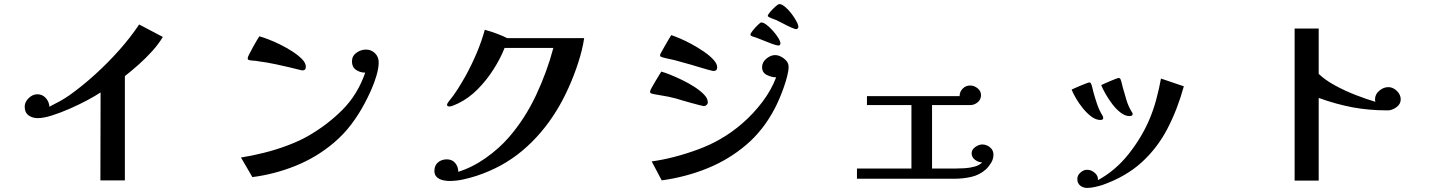

<svg xmlns="http://www.w3.org/2000/svg" viewBox="-20 -864 7040 941"><path d="M778 -683Q758 -649 726.5 -614Q695 -579 659.5 -547.5Q624 -516 592 -491V20H472L473 -411Q449 -395 409 -373.5Q369 -352 323.5 -332Q278 -312 236 -298.5Q194 -285 165 -285Q138 -285 119.5 -299Q101 -313 101 -341Q101 -364 120.5 -383Q140 -402 163 -402Q188 -402 204.5 -383.5Q221 -365 222 -341Q248 -354 272.5 -367.5Q297 -381 320 -397Q382 -441 445 -498Q508 -555 564 -618Q620 -681 662 -744Z M1836 -559Q1836 -530 1825 -493Q1814 -456 1798 -420.5Q1782 -385 1768 -359Q1739 -304 1702 -255Q1665 -206 1617 -165Q1532 -93 1429 -51.5Q1326 -10 1217 4L1161 -92Q1212 -100 1271 -114.5Q1330 -129 1387.5 -150.5Q1445 -172 1489 -197Q1585 -252 1659 -326.5Q1733 -401 1770 -508Q1745 -508 1725 -521.5Q1705 -535 1705 -563Q1705 -590 1727 -605.5Q1749 -621 1773 -621Q1800 -621 1818 -603Q1836 -585 1836 -559ZM1479 -537Q1479 -519 1462 -519Q1461 -519 1459.5 -519.5Q1458 -520 1456 -520Q1425 -528 1394.5 -535Q1364 -542 1332 -549Q1310 -554 1288 -557.5Q1266 -561 1244 -564Q1235 -566 1225.5 -566.5Q1216 -567 1207 -568Q1201 -570 1197.5 -571Q1194 -572 1194 -579Q1194 -584 1201.5 -598.5Q1209 -613 1219 -631.5Q1229 -650 1238 -665Q1247 -680 1251 -686Q1267 -682 1294.5 -671.5Q1322 -661 1353.5 -645.5Q1385 -630 1413.5 -611.5Q1442 -593 1460.5 -574Q1479 -555 1479 -537Z M2843 -677Q2835 -622 2814 -557Q2793 -492 2765 -430.5Q2737 -369 2707 -321Q2637 -207 2540 -125.5Q2443 -44 2315 -2Q2284 8 2250 15.5Q2216 23 2182 23Q2167 23 2150 19Q2133 15 2121 4Q2109 -7 2109 -26Q2109 -53 2126.5 -68Q2144 -83 2170 -83Q2196 -83 2211 -65Q2226 -47 2226 -22Q2296 -44 2361 -90Q2426 -136 2473 -190Q2553 -282 2607 -397Q2661 -512 2692 -629H2453Q2433 -578 2399 -524.5Q2365 -471 2321.5 -427Q2278 -383 2227 -358Q2218 -354 2204.5 -348Q2191 -342 2181 -342Q2178 -342 2174.5 -344Q2171 -346 2171 -350Q2171 -355 2173 -357Q2174 -359 2175.5 -361Q2177 -363 2178 -365Q2203 -395 2223.5 -427.5Q2244 -460 2263 -494Q2292 -547 2316 -603.5Q2340 -660 2356 -718Q2386 -710 2416.5 -698.5Q2447 -687 2466 -677Z M3449 -363Q3449 -355 3443 -349.5Q3437 -344 3429 -344Q3426 -344 3407 -349Q3388 -354 3364 -360.5Q3340 -367 3320 -373Q3300 -379 3294 -381Q3275 -386 3256 -390Q3237 -394 3217 -397Q3207 -399 3197 -400.5Q3187 -402 3178 -404Q3172 -406 3169 -407.5Q3166 -409 3166 -416Q3166 -419 3173 -432.5Q3180 -446 3190.5 -463Q3201 -480 3209.5 -494.5Q3218 -509 3221 -513Q3237 -509 3264.5 -498Q3292 -487 3324 -471.5Q3356 -456 3384.5 -437.5Q3413 -419 3431 -400Q3449 -381 3449 -363ZM3845 -537Q3845 -518 3838 -490.5Q3831 -463 3820.5 -433.5Q3810 -404 3798.5 -377.5Q3787 -351 3778 -334Q3722 -226 3636.5 -153.5Q3551 -81 3445.5 -38.5Q3340 4 3223 20L3174 -73Q3227 -80 3286.5 -95.5Q3346 -111 3403.5 -132.5Q3461 -154 3506 -180Q3565 -213 3619 -260Q3673 -307 3716.5 -364.5Q3760 -422 3784 -485Q3762 -485 3738.5 -496.5Q3715 -508 3715 -535Q3715 -559 3736 -576.5Q3757 -594 3779 -594Q3800 -594 3822.5 -577Q3845 -560 3845 -537ZM3495 -534Q3495 -516 3476 -516Q3473 -516 3454.5 -521Q3436 -526 3411.5 -533.5Q3387 -541 3366.5 -547Q3346 -553 3341 -554Q3322 -559 3303.5 -564.5Q3285 -570 3265 -574Q3256 -576 3246 -578Q3236 -580 3227 -583Q3221 -585 3218 -586.5Q3215 -588 3215 -595Q3215 -597 3222.5 -610.5Q3230 -624 3240 -641.5Q3250 -659 3258.5 -673.5Q3267 -688 3270 -692Q3285 -687 3312.5 -675.5Q3340 -664 3371 -647Q3402 -630 3430.5 -610.5Q3459 -591 3477 -571Q3495 -551 3495 -534ZM3805 -651Q3805 -648 3802.5 -644.5Q3800 -641 3797 -641Q3785 -641 3760 -650.5Q3735 -660 3709.5 -670.5Q3684 -681 3669 -685Q3665 -687 3661.5 -688.5Q3658 -690 3658 -695Q3658 -700 3669.5 -714.5Q3681 -729 3694 -741.5Q3707 -754 3711 -754Q3722 -754 3737.5 -742Q3753 -730 3768.5 -712.5Q3784 -695 3794.5 -678Q3805 -661 3805 -651ZM3893 -731Q3893 -729 3889.5 -725Q3886 -721 3883 -721Q3876 -721 3856 -730Q3836 -739 3815.5 -750Q3795 -761 3786 -765Q3782 -767 3771.5 -770.5Q3761 -774 3752 -778.5Q3743 -783 3743 -786Q3743 -792 3755 -806Q3767 -820 3780.5 -832Q3794 -844 3800 -844Q3811 -844 3827 -831Q3843 -818 3858 -798.5Q3873 -779 3883 -760.5Q3893 -742 3893 -731Z M4849 -106Q4849 -85 4837.5 -66Q4826 -47 4811 -33Q4780 -6 4740 3Q4700 12 4659 12H4180V-38H4447V-349H4229V-393H4683Q4683 -414 4698 -429.5Q4713 -445 4735 -445Q4754 -445 4771 -431.5Q4788 -418 4788 -398Q4788 -376 4771.5 -362.5Q4755 -349 4735 -349H4548V-38H4663Q4682 -38 4707.5 -39.5Q4733 -41 4756.5 -47.5Q4780 -54 4794 -68Q4776 -68 4759 -80.5Q4742 -93 4742 -113Q4742 -131 4760 -143.5Q4778 -156 4794 -156Q4815 -156 4832 -142Q4849 -128 4849 -106Z M5387 -286Q5387 -280 5382.5 -278Q5378 -276 5373 -276Q5351 -276 5329 -292.5Q5307 -309 5287.5 -333Q5268 -357 5253.5 -382Q5239 -407 5232 -425Q5236 -427 5248.5 -432.5Q5261 -438 5276.5 -444.5Q5292 -451 5304 -455.5Q5316 -460 5319 -460Q5325 -460 5328 -452Q5332 -443 5334 -432.5Q5336 -422 5339 -412Q5347 -383 5357 -353.5Q5367 -324 5383 -298Q5385 -295 5386 -292Q5387 -289 5387 -286ZM5782 -441Q5751 -328 5701.5 -233Q5652 -138 5575 -68Q5498 2 5382 43Q5366 48 5345.5 52.5Q5325 57 5308 57Q5288 57 5274 45.5Q5260 34 5260 13Q5260 -5 5275.5 -18.5Q5291 -32 5308 -32Q5328 -32 5345.5 -17Q5363 -2 5361 19Q5447 -28 5511 -108.5Q5575 -189 5613 -278Q5633 -325 5647 -377Q5661 -429 5670 -479ZM5531 -305Q5531 -299 5526 -297Q5521 -295 5516 -295Q5495 -295 5473 -311.5Q5451 -328 5432 -353Q5413 -378 5398.5 -403.5Q5384 -429 5377 -447Q5381 -449 5393.5 -454.5Q5406 -460 5421 -466.5Q5436 -473 5448 -477.5Q5460 -482 5462 -482Q5469 -482 5472 -475Q5476 -465 5478 -455Q5480 -445 5483 -435Q5491 -406 5500.5 -374.5Q5510 -343 5526 -317Q5528 -314 5529.5 -311.5Q5531 -309 5531 -305Z M6845 -377Q6845 -354 6824 -338.5Q6803 -323 6781 -323Q6689 -323 6609 -338Q6529 -353 6443 -384V21H6325V-724H6443V-502Q6474 -472 6523.5 -445Q6573 -418 6626.5 -397.5Q6680 -377 6721 -365Q6720 -368 6719.5 -371Q6719 -374 6719 -377Q6719 -402 6740 -419.5Q6761 -437 6784 -437Q6807 -437 6826 -418.5Q6845 -400 6845 -377Z"/></svg>

Font: Kaisei Decol
Style: Bold
Weight: 700
Designer: Font-Kai, 金井和夫
Foundry: KAZUO KANAI
Version: Version 5.003